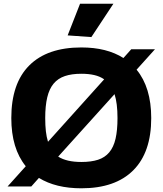

<svg xmlns="http://www.w3.org/2000/svg" viewBox="-20 -1006 878 1036"><path d="M119 -109Q41 -205 41 -369Q41 -556 138 -653Q235 -750 419 -750Q556 -750 646 -693L688 -740H816L717 -630Q796 -534 796 -369Q796 -184 699 -87Q602 10 419 10Q281 10 190 -46L149 0H21ZM419 -132Q472 -132 509 -144Q546 -156 569.5 -184Q593 -212 603.5 -257.5Q614 -303 614 -369Q614 -449 598 -498L294 -161Q339 -132 419 -132ZM224 -369Q224 -329 227.5 -298Q231 -267 239 -241L542 -578Q519 -594 488.5 -601Q458 -608 419 -608Q367 -608 330 -595.5Q293 -583 269.5 -555Q246 -527 235 -481Q224 -435 224 -369ZM345 -815 412 -986H592L473 -806Z"/></svg>

Font: Encode Sans Wide
Style: Bold
Weight: 700
Designer: Pablo Impallari, Andres Torresi
Foundry: Pablo Impallari, Andres Torresi
Version: Version 1.000; ttfautohint (v1.00) -l 8 -r 50 -G 200 -x 14 -